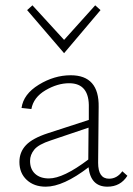

<svg xmlns="http://www.w3.org/2000/svg" viewBox="-20 -698 499 722"><path d="M358 -660 221 -498 82 -660 102 -678 221 -548 338 -678ZM440 -54 459 -37Q433 4 384 4Q321 4 313 -69Q218 4 152 4Q108 4 80.5 -21.5Q53 -47 53 -89Q53 -126 77.5 -152Q102 -178 160 -197L314 -247V-292Q317 -385 240 -385Q196 -385 151 -358.5Q106 -332 98 -288L61 -292Q68 -344 126 -379.5Q184 -415 246 -415Q353 -415 351 -296L349 -86Q349 -26 390 -26Q420 -26 440 -54ZM93 -93Q93 -62 112 -44.5Q131 -27 164 -27Q218 -27 312 -98L313 -218L171 -170Q125 -155 109 -135.5Q93 -116 93 -93Z"/></svg>

Font: EauTestText Light
Style: Regular
Weight: 300
Designer: Christian Thalmann (Catharsis Fonts)
Version: Version 0.001;PS 000.001;hotconv 1.0.88;makeotf.lib2.5.64775